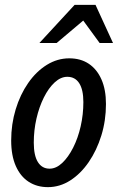

<svg xmlns="http://www.w3.org/2000/svg" viewBox="-20 -760 485 790"><path d="M177 10Q132 10 98 -12Q64 -34 45 -77Q26 -120 26 -182Q26 -249 44.5 -310Q63 -371 96 -418.5Q129 -466 172.5 -493Q216 -520 265 -520Q312 -520 345.5 -497.5Q379 -475 397.5 -433Q416 -391 416 -332Q416 -264 397 -202.5Q378 -141 345 -93Q312 -45 269 -17.5Q226 10 177 10ZM184 -66Q211 -66 236 -89.5Q261 -113 281 -152.5Q301 -192 312 -240.5Q323 -289 323 -340Q323 -391 306 -417.5Q289 -444 257 -444Q230 -444 205 -421Q180 -398 160.5 -359Q141 -320 130 -272Q119 -224 119 -173Q119 -120 136 -93Q153 -66 184 -66ZM142 -583 287 -740H373L445 -583H390L295 -713H367L213 -583Z"/></svg>

Font: Instrument Sans Condensed Medium
Style: Italic
Weight: 500
Width: 3
Italic angle: -13°
Designer: Rodrigo Fuenzalida
Foundry: fragTYPE
Version: Version 1.000;gftools[0.9.28]